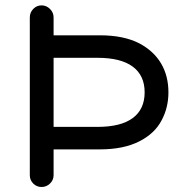

<svg xmlns="http://www.w3.org/2000/svg" viewBox="-20 -708 696 733"><path d="M93.8 -39.1V-641.6Q93.8 -660.2 106.9 -673.8Q120.1 -687.5 138.7 -687.5Q157.2 -687.5 170.9 -673.8Q184.6 -660.2 184.6 -641.6V-573.2H361.3Q453.1 -573.2 512.7 -542Q567.4 -512.7 595.2 -465.3Q623 -418 623 -355.5Q623 -297.9 597.7 -250Q571.3 -198.2 511.2 -168Q451.2 -137.7 361.3 -137.7H184.6V-39.1Q184.6 -20.5 170.9 -7.3Q157.2 5.9 138.7 5.9Q120.1 5.9 106.9 -7.3Q93.8 -20.5 93.8 -39.1ZM532.2 -355.5Q532.2 -419.9 486.8 -453.6Q441.4 -487.3 352.5 -487.3H184.6V-223.6H352.5Q441.4 -223.6 486.8 -257.3Q532.2 -291 532.2 -355.5Z"/></svg>

Font: FakePearl
Style: Regular
Weight: 400
Version: Version 1.2